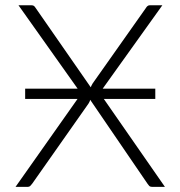

<svg xmlns="http://www.w3.org/2000/svg" viewBox="-20 -728 703 748"><path d="M622.5 0H572Q565 0 561 -4.2Q557 -8.5 554.5 -12.5L331.5 -339Q329.5 -331.5 324.5 -324L105.5 -12.5Q102 -8 98.2 -4Q94.5 0 88.5 0H40.5L282 -342.5H78V-382.5H282.5L52 -707.5H102.5Q109.5 -707.5 112.8 -704.5Q116 -701.5 118.5 -697.5L333.5 -388Q336.5 -395.5 341 -403L548.5 -697Q551 -701.5 554.8 -704.5Q558.5 -707.5 563.5 -707.5H612.5L380 -382.5H585V-342.5H384.5Z"/></svg>

Font: Lato 2
Style: Regular
Weight: 300
Designer: Lukasz Dziedzic with Adam Twardoch and Botio Nikoltchev
Foundry: tyPoland Lukasz Dziedzic
Version: Version 2.015; 2015-08-06; http://www.latofonts.com/